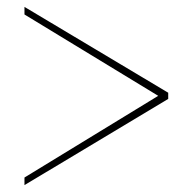

<svg xmlns="http://www.w3.org/2000/svg" viewBox="-20 -537 542 557"><path d="M468 -250 51 0V-22L439 -259L51 -495V-517L468 -268Z"/></svg>

Font: Raleway-v4020 Thin
Style: Regular
Weight: 250
Designer: Matt McInerney, Pablo Impallari, Rodrigo Fuenzalida
Foundry: Matt McInerney, Pablo Impallari, Rodrigo Fuenzalida
Version: Version 4.020;PS 004.020;hotconv 1.0.88;makeotf.lib2.5.64775